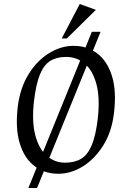

<svg xmlns="http://www.w3.org/2000/svg" viewBox="-20 -851 655 953"><path d="M120.9 82 435.9 -693H479.1L164.1 82ZM268.9 11.5Q201.9 11.5 151.4 -26.6Q100.9 -64.6 78 -139.5Q55.1 -214.4 68.5 -324Q80.5 -416.9 122.7 -484.1Q164.8 -551.3 224.1 -587.4Q283.3 -623.5 345.1 -623.5Q413.1 -623.5 463.1 -585.4Q513.1 -547.4 536.1 -472.6Q559 -397.8 545.5 -288Q534.3 -195.3 491.8 -128Q449.2 -60.7 390.5 -24.6Q331.7 11.5 268.9 11.5ZM302.4 -43.5Q350.9 -43.5 383.3 -63.2Q415.7 -82.9 435.7 -131Q455.6 -179.1 465.5 -264.1Q476.7 -366.1 458.5 -433.7Q440.2 -501.4 400.7 -534.9Q361.3 -568.5 308.1 -568.5Q261.8 -568.5 229.7 -548.8Q197.7 -529.1 178.1 -481Q158.6 -432.9 148.5 -347.9Q137.3 -245.9 155.5 -178.4Q173.8 -110.8 212.6 -77.2Q251.5 -43.5 302.4 -43.5ZM286.4 -660.1 375.8 -831 455.9 -802.1 311.8 -660.1Z"/></svg>

Font: Ancizar Serif Light
Style: Italic
Weight: 300
Italic angle: -4°
Designer: Cesar Puertas, Viviana Monsalve, Julian Moncada, Julian Prieto, Jose Castro, Felipe Aragon, Mariel Hernandez, Sara Alarc
Version: Version 8.100